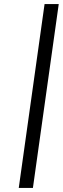

<svg xmlns="http://www.w3.org/2000/svg" viewBox="-20 -720 309 940"><path d="M198.2 -700.2H267.6L141.1 200.2H71.8Z"/></svg>

Font: Fivo Sans
Style: Italic
Weight: 400
Designer: Alexander Slobzheninov
Foundry: Alexander Slobzheninov
Version: 1.0